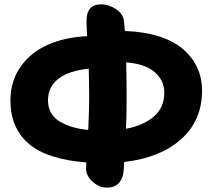

<svg xmlns="http://www.w3.org/2000/svg" viewBox="-20 -814 971 881"><path d="M471.2 46.9Q435.1 46.9 405 19.8Q375 -7.3 375 -41Q375 -56.6 376 -68.8Q195.3 -82.5 111.6 -154.8Q27.8 -227.1 27.8 -353Q27.8 -441.9 74.7 -508.1Q121.6 -574.2 200.2 -608.9Q278.8 -643.6 379.9 -647.9Q377 -692.9 377 -717.8Q377 -793.9 442.9 -793.9Q479.5 -793.9 512.5 -772Q545.4 -750 548.8 -716.8Q550.3 -705.1 553.2 -671.9Q644 -668.5 713.1 -645.8Q782.2 -623 824 -585.2Q865.7 -547.4 886.5 -500.5Q907.2 -453.6 907.2 -398.9Q907.2 -260.7 810.8 -175Q714.4 -89.4 549.8 -70.8Q548.3 -36.6 546.9 -26.9Q543.9 6.3 524.7 26.6Q505.4 46.9 471.2 46.9ZM561 -359.9Q561 -286.1 558.1 -223.1Q637.7 -237.8 685.8 -279.1Q733.9 -320.3 733.9 -389.2Q733.9 -444.8 689.9 -482.9Q646 -521 559.1 -527.8Q561 -434.1 561 -359.9ZM200.2 -353Q200.2 -320.3 214.8 -295.4Q229.5 -270.5 256.1 -255.1Q282.7 -239.7 314.2 -230.7Q345.7 -221.7 384.8 -217.8Q389.2 -314.5 389.2 -359.9Q389.2 -418.9 387.2 -499Q296.9 -489.7 248.5 -452.9Q200.2 -416 200.2 -353Z"/></svg>

Font: Shantell Sans Bouncy
Style: Regular
Weight: 800
Designer: Stephen Nixon, Anya Danilova, Shantell Martin
Foundry: Arrow Type
Version: Version 1.006;[9816181b4]